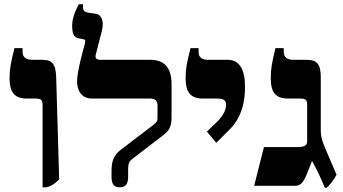

<svg xmlns="http://www.w3.org/2000/svg" viewBox="-20 -873 1613 902"><path d="M180 7H199C221 1 236 -8 258 -30L244 -508C242 -573 226 -592 177 -592H132C100 -592 86 -606 86 -629V-647H48C31 -580 25 -551 25 -506C25 -437 50 -410 107 -410H144C176 -410 180 -404 180 -372Z M543 7C568 7 582 -6 582 -42V-79C582 -105 585 -115 609 -132L752 -242C778 -262 786 -286 786 -323V-477C786 -555 752 -592 686 -592H451C431 -592 426 -602 430 -617L458 -726C470 -771 458 -804 431 -808L398 -813C374 -817 370 -824 370 -842V-853H350C340 -834 319 -793 319 -753C319 -715 327 -697 350 -693L374 -688C381 -687 382 -682 379 -669C375 -655 342 -537 342 -492C342 -442 368 -410 412 -410H687C708 -410 720 -400 720 -378V-318C720 -305 716 -298 699 -285L547 -169C513 -143 504 -113 504 -71V-42C504 -6 517 7 543 7Z M996 -202 1053 -259C1121 -323 1131 -405 1131 -466C1131 -548 1104 -592 1050 -592H959C927 -592 913 -605 913 -628V-647H875C858 -579 852 -551 852 -506C852 -437 877 -410 934 -410H999C1029 -410 1042 -403 1042 -382C1042 -359 1033 -334 999 -300L952 -255Z M1506 9H1515C1527 -2 1546 -23 1561 -52L1519 -150C1492 -212 1487 -230 1487 -263V-508C1487 -572 1470 -592 1420 -592H1358C1327 -592 1313 -606 1313 -629V-647H1274C1258 -580 1252 -551 1252 -506C1252 -437 1276 -410 1334 -410H1388C1420 -410 1423 -404 1423 -372V-208C1423 -190 1409 -182 1378 -182H1220L1174 0H1366C1392 0 1406 -15 1425 -64L1446 -117C1467 -79 1485 -42 1506 9Z"/></svg>

Font: Noto Serif Hebrew Extra
Style: Regular
Weight: 800
Designer: Monotype Design Team
Foundry: Monotype Imaging Inc.
Version: Version 1.901